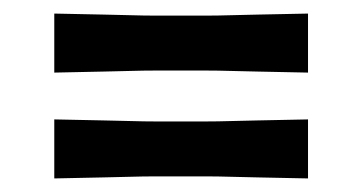

<svg xmlns="http://www.w3.org/2000/svg" viewBox="-20 -416 534 283"><path d="M60 -240Q106 -239 133 -238.5Q160 -238 176 -237.5Q192 -237 207.5 -237Q223 -237 246 -237Q270 -237 285.5 -237Q301 -237 317 -237.5Q333 -238 360 -238.5Q387 -239 434 -240V-153Q387 -154 360.5 -154.5Q334 -155 317.5 -155.5Q301 -156 286 -156Q271 -156 247 -156Q222 -156 206.5 -156Q191 -156 174.5 -155.5Q158 -155 132 -154.5Q106 -154 60 -153ZM60 -396Q106 -395 133 -394.5Q160 -394 176 -393.5Q192 -393 207.5 -393Q223 -393 246 -393Q270 -393 285.5 -393Q301 -393 317 -393.5Q333 -394 360 -394.5Q387 -395 434 -396V-309Q387 -310 360.5 -310.5Q334 -311 317.5 -311.5Q301 -312 286 -312Q271 -312 247 -312Q222 -312 206.5 -312Q191 -312 174.5 -311.5Q158 -311 132 -310.5Q106 -310 60 -309Z"/></svg>

Font: Ojuju SemiBold
Style: Regular
Weight: 600
Designer: Chisaokwu Joboson, Mirko Velimirovic
Foundry: Udi Foundry
Version: Version 1.000